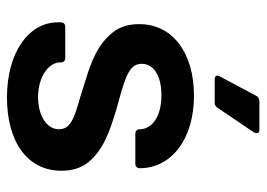

<svg xmlns="http://www.w3.org/2000/svg" viewBox="-124 -616 746 537"><g transform="rotate(90 248.5 -347.0)"><path d="M252 6C376 6 457 -51 457 -146C457 -177 449 -203 432 -223C399 -262 353 -280 282 -301L260 -307C187 -327 158 -339 158 -371C158 -406 194 -426 246 -426C305 -426 341 -400 341 -365C341 -358 346 -353 353 -353H438C445 -353 450 -358 450 -365C450 -453 370 -517 247 -517C127 -517 47 -457 47 -364C47 -333 55 -308 71 -289C103 -249 148 -230 216 -210L254 -198C315 -181 341 -170 341 -139C341 -106 304 -81 251 -81C195 -81 154 -110 154 -143V-145C154 -152 149 -157 142 -157H54C47 -157 42 -152 42 -145V-136C42 -55 126 6 252 6ZM267 -575C273 -575 278 -578 281 -583L350 -685C351 -688 352 -690 352 -692C352 -695 351 -700 342 -700H263C256 -700 251 -697 248 -692L193 -589C192 -586 191 -584 191 -583C191 -580 192 -575 201 -575Z"/></g></svg>

Font: Barlow SemiBold Numbers
Style: Regular
Weight: 600
Designer: Jeremy Tribby
Foundry: Tribby Type
Version: Version 1.408